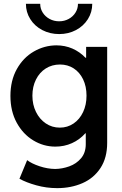

<svg xmlns="http://www.w3.org/2000/svg" viewBox="-20 -765 635 998"><path d="M81.1 164.1 121.1 67.4Q144.5 85.4 185.5 99.1Q226.6 112.8 266.6 113.3Q303.7 112.8 340.3 99.6Q377 86.4 401.4 57.6Q425.8 28.8 425.8 -15.6V-72.3H423.8Q393.6 -38.6 353.8 -20.8Q314 -2.9 267.6 -2.9Q206.5 -2.9 153.1 -35.2Q99.6 -67.4 66.9 -127.2Q34.2 -187 34.2 -266.6Q34.2 -346.2 67.4 -405.8Q100.6 -465.3 155.5 -497.1Q210.4 -528.8 272.5 -529.3Q317.9 -529.3 356.4 -512.5Q395 -495.6 424.3 -464.8H427.7V-521.5H537.1V-22.5Q537.1 55.2 502.4 108.2Q467.8 161.1 408.7 187Q349.6 212.9 277.3 212.9Q221.2 212.9 168.7 198.2Q116.2 183.6 81.1 164.1ZM429.7 -267.6Q429.7 -315.9 411.9 -352.8Q394 -389.6 362.8 -409.7Q331.5 -429.7 292 -429.7Q250.5 -429.7 218 -409.2Q185.5 -388.7 167 -351.6Q148.4 -314.5 148.4 -267.6Q148.4 -221.2 167 -183.3Q185.5 -145.5 218 -123.5Q250.5 -101.6 291 -101.6Q330.6 -101.6 362.3 -123Q394 -144.5 411.9 -182.4Q429.7 -220.2 429.7 -267.6ZM114.7 -745.1H189Q189 -720.2 202.1 -699.5Q215.3 -678.7 237.8 -666.5Q260.3 -654.3 287.6 -654.3Q314.5 -654.3 336.9 -666.5Q359.4 -678.7 372.3 -699.5Q385.3 -720.2 385.3 -745.1H459.5Q459.5 -701.7 436.8 -665.5Q414.1 -629.4 374.8 -608.6Q335.4 -587.9 287.6 -587.9Q239.7 -587.9 200 -608.6Q160.2 -629.4 137.5 -665.5Q114.7 -701.7 114.7 -745.1Z"/></svg>

Font: Reddit Sans Vanilla SemiBold
Style: Regular
Weight: 600
Designer: Stephen Hutchings
Foundry: Reddit
Version: Version 1.013